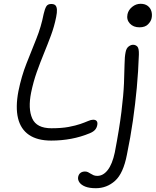

<svg xmlns="http://www.w3.org/2000/svg" viewBox="-20 -732 821 1012"><path d="M250 9Q177 9 133 -21Q89 -51 75 -109Q61 -167 77 -251Q93 -330 119.5 -397Q146 -464 171.5 -527.5Q197 -591 210 -658Q216 -684 223.5 -697.5Q231 -711 250 -711Q265 -711 272 -704Q279 -697 280 -681.5Q281 -666 276 -642Q266 -592 248.5 -545Q231 -498 211.5 -450.5Q192 -403 174 -352.5Q156 -302 144 -244Q127 -159 150 -107.5Q173 -56 251 -56Q305 -56 342 -63Q379 -70 403.5 -78.5Q428 -87 444 -94Q460 -101 471 -101Q484 -101 489.5 -94Q495 -87 493 -75Q491 -60 482 -49Q473 -38 454 -30Q406 -10 355 -0.5Q304 9 250 9ZM485 260Q451 260 429.5 251.5Q408 243 398.5 229Q389 215 392 200Q395 186 404.5 179Q414 172 428 172Q437 172 444 175.5Q451 179 458 183.5Q465 188 473 191.5Q481 195 493 195Q524 195 548 164Q572 133 585 72Q609 -53 620 -142.5Q631 -232 633.5 -293Q636 -354 636.5 -393.5Q637 -433 642 -457Q646 -478 658 -487Q670 -496 681 -496Q695 -496 704 -486.5Q713 -477 712 -444Q709 -355 701 -269Q693 -183 680.5 -96Q668 -9 649 83Q630 182 586.5 221Q543 260 485 260ZM715 -588Q683 -588 664.5 -608Q646 -628 652 -657Q657 -680 677 -696Q697 -712 721 -712Q744 -712 758.5 -701Q773 -690 778 -672.5Q783 -655 779 -636Q776 -620 760.5 -604Q745 -588 715 -588Z"/></svg>

Font: Shantell Sans Light
Style: Italic
Weight: 300
Italic angle: -11°
Designer: Stephen Nixon, Anya Danilova, Shantell Martin
Foundry: Arrow Type
Version: Version 1.008;[ac192a2d6]